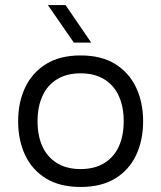

<svg xmlns="http://www.w3.org/2000/svg" viewBox="-20 -731 640 762"><path d="M300 11Q218 11 163 -22.5Q108 -56 80 -115Q52 -174 52 -250Q52 -325 80 -384Q108 -443 163 -477Q218 -511 300 -511Q382 -511 437 -477Q492 -443 520 -384Q548 -325 548 -250Q548 -174 520 -115Q492 -56 437 -22.5Q382 11 300 11ZM300 -60Q355 -60 393.5 -83.5Q432 -107 451.5 -149.5Q471 -192 471 -250Q471 -307 451.5 -350Q432 -393 393.5 -416.5Q355 -440 300 -440Q245 -440 206.5 -416.5Q168 -393 148.5 -350Q129 -307 129 -250Q129 -192 148.5 -149.5Q168 -107 206.5 -83.5Q245 -60 300 -60ZM240 -711 342 -562H273L170 -711Z"/></svg>

Font: Nata Sans
Style: Regular
Weight: 400
Designer: Daniel Uzquiano Cruz
Version: Version 1.001